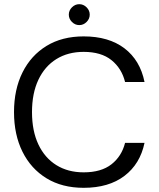

<svg xmlns="http://www.w3.org/2000/svg" viewBox="-20 -886 758 918"><path d="M380 12Q277 12 202.5 -33.5Q128 -79 87.5 -160.5Q47 -242 47 -350Q47 -458 87.5 -539.5Q128 -621 202.5 -666.5Q277 -712 380 -712Q500 -712 575 -655Q650 -598 671 -494H578Q562 -559 513 -598.5Q464 -638 380 -638Q305 -638 249.5 -603.5Q194 -569 163.5 -504.5Q133 -440 133 -350Q133 -260 163.5 -195.5Q194 -131 249.5 -96.5Q305 -62 380 -62Q464 -62 513 -100.5Q562 -139 578 -203H671Q650 -102 575 -45Q500 12 380 12ZM359 -766Q339 -766 324 -781Q309 -796 309 -816Q309 -836 324 -851Q339 -866 359 -866Q379 -866 394 -851Q409 -836 409 -816Q409 -796 394 -781Q379 -766 359 -766Z"/></svg>

Font: DVN - DM Sans
Style: Regular
Weight: 400
Designer: Colophon Foundry, Jonny Pinhorn
Foundry: Colophon Foundry
Version: Version 4.004;gftools[0.9.30]